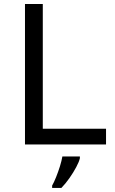

<svg xmlns="http://www.w3.org/2000/svg" viewBox="-20 -717 573 953"><path d="M506.3 0H104V-697.3H192.4V-78.1H506.3ZM376.5 59.6V68.4Q372.6 85.9 358.4 112.5Q344.2 139.2 324.7 167Q305.2 194.8 284.7 215.8H238.8V204.1Q248 188 258.5 161.9Q269 135.7 277.6 108.2Q286.1 80.6 289.6 59.6Z"/></svg>

Font: Lunasima
Style: Regular
Weight: 400
Designer: The DocRepair Project, Monotype Design Team
Foundry: Google
Version: Version 2.009